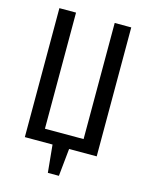

<svg xmlns="http://www.w3.org/2000/svg" viewBox="-125 -779 781 1007"><g transform="rotate(15 265.0 -275.0)"><path d="M69.8 0V-700.2H160.2V-69.8H370.1V-700.2H460V0H310.1L294.9 149.9H234.9L220.2 0Z"/></g></svg>

Font: 
Style: .
Weight: 400
Designer: Jovanny Lemonad
Foundry: Jovanny Lemonad
Version: Version 1.002